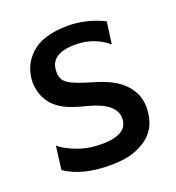

<svg xmlns="http://www.w3.org/2000/svg" viewBox="-100 -581 615 672"><g transform="rotate(-20 207.0 -245.0)"><path d="M200 10Q93 10 32 -33L43 -120Q63 -102 104.5 -86Q146 -70 196 -70Q294 -70 294 -131Q294 -186 196 -212Q166 -219 139.5 -228.5Q113 -238 92 -253.5Q71 -269 57.5 -293Q44 -317 42 -353Q42 -416 87 -458Q132 -500 226 -500Q293 -500 359 -468L348 -386Q296 -429 228 -429Q133 -429 133 -363Q133 -347 138 -336Q143 -325 156 -316.5Q169 -308 191 -300Q213 -292 247 -282Q268 -276 292.5 -265.5Q317 -255 338 -238Q359 -221 373 -196Q387 -171 387 -136Q387 -112 379 -86Q371 -60 350 -39Q329 -18 292.5 -4Q256 10 200 10Z"/></g></svg>

Font: Cabin
Style: Regular
Weight: 400
Designer: Pablo Impallari
Foundry: Pablo Impallari
Version: Version 1.007